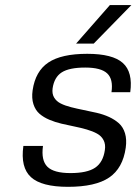

<svg xmlns="http://www.w3.org/2000/svg" viewBox="-20 -720 541 750"><path d="M185.5 -375Q182.6 -354 191.4 -339.1Q200.2 -324.2 217.3 -315.7Q234.4 -307.1 257.6 -301.3Q280.8 -295.4 306.4 -290.3Q332 -285.2 357.7 -279.3Q383.3 -273.4 405.8 -263.2Q428.2 -252.9 444.6 -238.3Q460.9 -223.6 468.3 -199.5Q475.6 -175.3 471.2 -143.1Q460 -63 406.5 -26.6Q353 9.8 245.6 9.8Q142.1 9.8 100.8 -28.1Q59.6 -65.9 71.3 -149.9H147.9Q140.1 -93.8 165 -68.8Q189.9 -43.9 255.4 -43.9Q320.3 -43.9 351.6 -64.9Q382.8 -85.9 389.6 -133.8Q393.1 -156.2 384.5 -172.6Q376 -189 358.9 -198.2Q341.8 -207.5 319.1 -214.1Q296.4 -220.7 271 -225.8Q245.6 -231 220.5 -236.8Q195.3 -242.7 172.9 -252.2Q150.4 -261.7 134.3 -275.6Q118.2 -289.6 110.6 -313Q103 -336.4 107.4 -367.2Q118.2 -441.9 168.9 -475.8Q219.7 -509.8 320.8 -509.8Q419.9 -509.8 459.7 -474.1Q499.5 -438.5 488.8 -359.9H415.5Q422.9 -410.6 398.7 -433.3Q374.5 -456.1 313 -456.1Q250.5 -456.1 221.2 -437.3Q191.9 -418.5 185.5 -375ZM277.3 -549.8 409.2 -700.2H493.2L346.2 -549.8Z"/></svg>

Font: Fivo Sans
Style: Italic
Weight: 400
Designer: Alexander Slobzheninov
Foundry: Alexander Slobzheninov
Version: 1.0